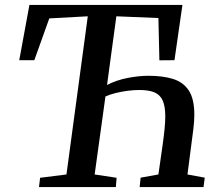

<svg xmlns="http://www.w3.org/2000/svg" viewBox="-20 -763 890 783"><path d="M139 0 143.5 -38 251 -51.5 338 -696.5 181 -688 120 -517.5H58.5L100 -743H724L691.5 -517.5L630 -517L626 -689.5L454.5 -696.5L416.5 -416.5Q454 -436 500 -445Q546 -454 586 -454Q644 -454 685.8 -441Q727.5 -428 750 -393.8Q772.5 -359.5 772.5 -295Q772.5 -282 771.5 -267.2Q770.5 -252.5 768.5 -236.5L744.5 -51.5L815 -38.5L810 0H549.5L553.5 -38.5L626 -51.5L643.5 -174Q648.5 -209.5 651.2 -237.8Q654 -266 654 -288.5Q654 -328.5 644 -352Q634 -375.5 611 -385.8Q588 -396 548 -396Q526.5 -396 501 -392.8Q475.5 -389.5 451.2 -383.5Q427 -377.5 410 -369.5L366 -51.5L455.5 -38L452.5 0Z"/></svg>

Font: Merriweather 36pt Medium
Style: Italic
Weight: 500
Italic angle: -7.8°
Version: Version 2.101